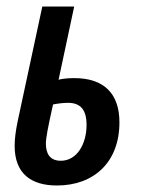

<svg xmlns="http://www.w3.org/2000/svg" viewBox="-20 -560 435 590"><path d="M155 10C268 10 347 -61 347 -184C347 -270 302 -320 208 -320C189 -320 171 -318 160 -315L208 -540H110L34 -186C28 -157 25 -132 25 -112C25 -26 76 10 155 10ZM167 -66C131 -66 121 -91 121 -119C121 -135 127 -168 143 -239C158 -242 175 -244 189 -244C228 -244 246 -222 246 -176C246 -117 216 -66 167 -66Z"/></svg>

Font: Noto Sans UI Condensed Medium
Style: Italic
Weight: 500
Width: 3
Italic angle: -12°
Designer: Monotype Design Team
Foundry: Monotype Imaging Inc.
Version: Version 1.901